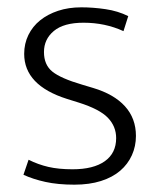

<svg xmlns="http://www.w3.org/2000/svg" viewBox="-20 -496 435 524"><path d="M317 -411Q267 -434 208 -434Q154 -434 127 -411.5Q100 -389 100 -354Q100 -319 123 -300.5Q146 -282 204 -265L234 -256Q291 -239 321 -206Q351 -173 351 -125Q351 -97 340 -72.5Q329 -48 308 -30Q287 -12 255.5 -2Q224 8 183 8Q138 8 104 0.5Q70 -7 44 -19L58 -60Q84 -47 112 -40.5Q140 -34 178 -34Q235 -34 266 -56Q297 -78 297 -119Q297 -151 274.5 -174.5Q252 -198 195 -216L163 -226Q46 -263 46 -349Q46 -377 57.5 -400.5Q69 -424 89.5 -440.5Q110 -457 138.5 -466.5Q167 -476 202 -476Q234 -476 268 -471Q302 -466 330 -452Z"/></svg>

Font: Ek Mukta ExtraLight
Style: Regular
Weight: 275
Designer: Girish Dalvi and Yashodeep Gholap
Foundry: Ek Type
Version: Version 2.538;PS 1.002;hotconv 16.6.51;makeotf.lib2.5.65220;